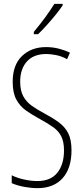

<svg xmlns="http://www.w3.org/2000/svg" viewBox="-20 -969 434 999"><path d="M352 -187Q352 -93 305.5 -41.5Q259 10 175 10Q144 10 107.5 3.5Q71 -3 41 -16V-57Q69 -43 105.5 -35Q142 -27 174 -27Q244 -27 278.5 -70.5Q313 -114 313 -186Q313 -230 299.5 -258Q286 -286 258.5 -306Q231 -326 187 -350Q148 -371 116 -393.5Q84 -416 65 -451Q46 -486 46 -543Q46 -631 94.5 -677.5Q143 -724 220 -724Q256 -724 289 -715Q322 -706 344 -695L329 -661Q300 -677 271 -682.5Q242 -688 221 -688Q155 -688 120 -649Q85 -610 85 -544Q85 -498 101 -468.5Q117 -439 145 -419Q173 -399 209 -380Q254 -356 286 -332.5Q318 -309 335 -275.5Q352 -242 352 -187ZM306 -941Q290 -917 267.5 -889.5Q245 -862 221 -835.5Q197 -809 178 -791H156V-803Q189 -843 214 -877Q239 -911 263 -949H306Z"/></svg>

Font: Noto Sans Arabic UI XCn XLt
Style: Regular
Weight: 200
Width: 2
Designer: Monotype Design Team, Nadine Chahine and Nizar Qandah
Foundry: Monotype Imaging Inc.
Version: Version 2.010; ttfautohint (v1.8.4.7-5d5b)